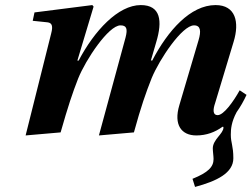

<svg xmlns="http://www.w3.org/2000/svg" viewBox="-20 -522 992 757"><path d="M81 12 219 0C248 -102 266 -156 288 -212C318 -287 408 -422 455 -422C479 -422 484 -409 475 -374L370 12L508 0C536 -102 555 -156 578 -214C609 -289 698 -422 745 -422C772 -422 773 -398 763 -364L687 -107C664 -30 695 12 754 12C794 12 828 -1 857 -22C860 -23 861 -22 861 -19C861 5 819 28 819 63C819 75 822 94 822 105C822 136 801 158 739 183L749 215C835 192 900 160 900 102C900 52 890 42 890 9C890 -12 892 -41 913 -80C928 -101 941 -124 952 -148L925 -166C900 -121 862 -68 838 -68C819 -68 819 -89 828 -115L901 -357C925 -435 909 -502 830 -502C731 -502 642 -402 580 -283L575 -284L596 -356C621 -439 614 -502 535 -502C446 -502 352 -401 290 -283H285L349 -496L344 -502L116 -473L109 -440L167 -434C186 -432 189 -418 182 -391Z"/></svg>

Font: Heuristica
Style: Bold Italic
Weight: 700
Italic angle: -13°
Version: Version 1.0.1